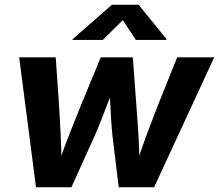

<svg xmlns="http://www.w3.org/2000/svg" viewBox="-20 -787 920 807"><path d="M131.3 0 60.6 -545.9H214.2L228.2 -344Q231.2 -289.9 234.8 -226.3Q238.5 -162.6 238 -85.3H221.3Q246.8 -160.8 272.2 -224.7Q297.6 -288.6 320.1 -344L403.4 -545.9H538.3L553.2 -344Q557 -289.9 561.5 -226.3Q566 -162.6 566.3 -85.3H549.9Q574.1 -161.1 597.9 -224.6Q621.7 -288.1 643.6 -344L724.5 -545.9H880.2L627.8 0H478.9L453.4 -210.7Q450 -240.6 447.5 -278.8Q445.1 -317 443.1 -357.4Q441.1 -397.7 438.4 -433H464.1Q449.9 -398 434.5 -357.8Q419.2 -317.6 404.2 -279.2Q389.1 -240.8 375.4 -210.5L280.2 0ZM412.2 -619.1H284.9L285.6 -622.7L450.4 -767.1H562.6L679.8 -622.7L679.1 -619.1H551.3L495.9 -702.2Z"/></svg>

Font: Inter Variable
Style: Italic
Weight: 400
Italic angle: -9.39999°
Designer: Rasmus Andersson
Foundry: rsms
Version: Version 4.001;git-9221beed3